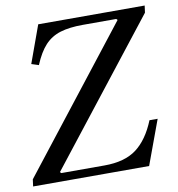

<svg xmlns="http://www.w3.org/2000/svg" viewBox="-87 -740 750 810"><g transform="rotate(-10 288.0 -335.0)"><path d="M-10 0 -6 -30 463 -630 458 -635H315Q257 -635 218 -623Q179 -611 152 -582Q125 -553 103 -500L72 -510L130 -670H586L582 -640L112 -40L117 -35H302Q389 -35 439.5 -73Q490 -111 522 -190H557L487 0Z"/></g></svg>

Font: Brygada 1918
Style: Italic
Weight: 400
Italic angle: -8°
Designer: Mateusz Machalski | Borys Kosmynka | Przemek Hoffer
Foundry: NIEPODLEGLA 2018
Version: Version 3.006